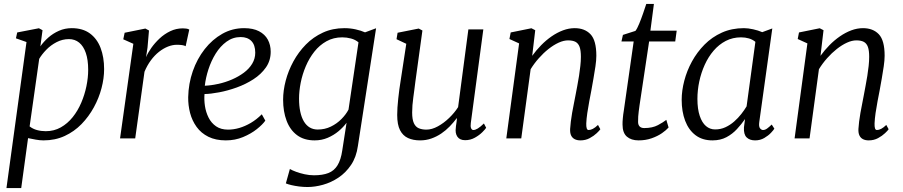

<svg xmlns="http://www.w3.org/2000/svg" viewBox="-20 -708 4621 982"><path d="M13 254 115.5 -493 61.5 -512 68 -542 179 -563.5 197.5 -553.5 186.5 -471Q203 -494.5 227 -515.8Q251 -537 281.5 -550.5Q312 -564 347 -564Q403 -564 439.8 -537Q476.5 -510 494.5 -462.8Q512.5 -415.5 512.5 -354.5Q512.5 -307.5 499.2 -257Q486 -206.5 460 -159Q434 -111.5 396.8 -73.2Q359.5 -35 310.8 -12.5Q262 10 202.5 10Q184 10 163.2 6.2Q142.5 2.5 123.5 -1.5L88.5 254ZM131.5 -61.5Q148 -48.5 169.2 -42.8Q190.5 -37 214 -37Q256.5 -37 291 -56.5Q325.5 -76 351.8 -108.8Q378 -141.5 395.5 -182.5Q413 -223.5 422 -267Q431 -310.5 431 -351Q431 -402 419 -437Q407 -472 385 -490Q363 -508 332.5 -508Q299.5 -508 269.5 -492.5Q239.5 -477 216.8 -453.5Q194 -430 180.5 -407Z M594 0 662 -484 610.5 -507 617.5 -540.5 723.5 -562 742 -552 734.5 -465 727 -415.5Q736 -437.5 753.8 -462.8Q771.5 -488 796 -511Q820.5 -534 850.8 -548.5Q881 -563 915 -563Q923 -563 932.8 -561.8Q942.5 -560.5 948 -556.5L929.5 -471.5Q923.5 -475.5 912 -477.2Q900.5 -479 884.5 -479Q862.5 -479 839 -469.8Q815.5 -460.5 793 -442.8Q770.5 -425 751.5 -399.2Q732.5 -373.5 719 -341L671.5 0Z M1337 -91Q1323 -71 1293.5 -47.5Q1264 -24 1223.2 -7Q1182.5 10 1135 10Q1083 10 1045.8 -8.5Q1008.5 -27 985.5 -59Q962.5 -91 952.2 -130.2Q942 -169.5 942.5 -211Q944 -280.5 966 -343.8Q988 -407 1026.8 -456.5Q1065.5 -506 1116.8 -535Q1168 -564 1228.5 -564Q1274.5 -564 1304.8 -548.2Q1335 -532.5 1349.8 -505.2Q1364.5 -478 1364.5 -443.5Q1364.5 -398 1340 -363Q1315.5 -328 1276 -302.5Q1236.5 -277 1190.5 -260.5Q1144.5 -244 1100.8 -235.8Q1057 -227.5 1026 -227Q1023.5 -197.5 1028.2 -165.8Q1033 -134 1046.8 -106.5Q1060.5 -79 1085 -62Q1109.5 -45 1146.5 -45Q1174.5 -45 1203.8 -53.5Q1233 -62 1262.5 -79.2Q1292 -96.5 1319 -123.5ZM1211 -518.5Q1171 -518.5 1138.8 -495Q1106.5 -471.5 1083.2 -434Q1060 -396.5 1046 -353.2Q1032 -310 1027.5 -269.5Q1061 -271 1097 -279Q1133 -287 1166.5 -301.5Q1200 -316 1227 -336Q1254 -356 1269.8 -382Q1285.5 -408 1285.5 -438.5Q1285.5 -478 1265.8 -498.2Q1246 -518.5 1211 -518.5Z M1810.5 38.5Q1802.5 95.5 1775.5 135.5Q1748.5 175.5 1711 200.5Q1673.5 225.5 1632 237Q1590.5 248.5 1552.5 248.5Q1531.5 248.5 1510 245.8Q1488.5 243 1470.5 238.8Q1452.5 234.5 1442 230L1462.5 156.5Q1475 163.5 1494.8 170.8Q1514.5 178 1538 183.2Q1561.5 188.5 1586 188.5Q1630 188.5 1659.5 177Q1689 165.5 1706.2 137.5Q1723.5 109.5 1730.5 61.5L1752.5 -80Q1736 -57.5 1711.5 -37Q1687 -16.5 1656 -3.2Q1625 10 1589.5 10Q1535 10 1499.2 -16.8Q1463.5 -43.5 1445.8 -90.5Q1428 -137.5 1428 -198Q1428 -244.5 1441.2 -295.2Q1454.5 -346 1480.5 -393.8Q1506.5 -441.5 1544.2 -480Q1582 -518.5 1631.5 -541.2Q1681 -564 1741.5 -564Q1771 -564 1799 -557.8Q1827 -551.5 1847 -542.5L1903.5 -563.5ZM1813.5 -491.5Q1797.5 -505 1775.5 -511Q1753.5 -517 1730.5 -517Q1685.5 -517 1649.8 -497Q1614 -477 1587.8 -443.8Q1561.5 -410.5 1544 -369.2Q1526.5 -328 1518 -285Q1509.5 -242 1509.5 -203.5Q1509.5 -166 1515.8 -136.8Q1522 -107.5 1534.2 -87Q1546.5 -66.5 1564.2 -56Q1582 -45.5 1605 -45.5Q1641.5 -45.5 1672.2 -60.5Q1703 -75.5 1726.2 -99Q1749.5 -122.5 1762.5 -147.5Z M2128.5 10Q2093 10 2066.8 -2Q2040.5 -14 2026 -42.2Q2011.5 -70.5 2011.5 -120Q2011.5 -137 2012.8 -158.2Q2014 -179.5 2016.8 -203.5Q2019.5 -227.5 2022.5 -251Q2025.5 -274.5 2029 -294.5L2058 -484L2008 -507.5L2013.5 -540.5L2121.5 -562L2140.5 -552L2104.5 -290.5Q2102 -269.5 2099.2 -249Q2096.5 -228.5 2093.8 -208.8Q2091 -189 2089.5 -170Q2088 -151 2088 -132.5Q2088 -97 2096.8 -78Q2105.5 -59 2122 -52Q2138.5 -45 2160.5 -45Q2189 -45 2219.5 -61.8Q2250 -78.5 2277.2 -104.8Q2304.5 -131 2323 -160L2375.5 -557.5H2452L2388 -79Q2385.5 -61 2389.5 -52Q2393.5 -43 2401 -43Q2411 -43 2424 -51Q2437 -59 2455 -76.5L2466.5 -54.5Q2462.5 -47.5 2447 -32Q2431.5 -16.5 2408.8 -3.8Q2386 9 2359 9Q2331.5 9 2319.2 -9Q2307 -27 2311.5 -56Q2311.5 -57.5 2312 -62.8Q2312.5 -68 2313.8 -75Q2315 -82 2315.8 -89.2Q2316.5 -96.5 2317 -102.5L2316 -103.5Q2300 -82 2280.2 -61.5Q2260.5 -41 2236.8 -25Q2213 -9 2186 0.5Q2159 10 2128.5 10Z M2702 -422.5Q2722.5 -451 2747.8 -476.8Q2773 -502.5 2801.2 -522Q2829.5 -541.5 2859.5 -552.8Q2889.5 -564 2919.5 -564Q2970.5 -564 3000.2 -532.8Q3030 -501.5 3030 -423Q3030 -400 3025.5 -369Q3021 -338 3015.2 -305.8Q3009.5 -273.5 3004.5 -245.5Q2999.5 -219.5 2993.8 -189.5Q2988 -159.5 2983.8 -130Q2979.5 -100.5 2978.5 -77Q2978 -60.5 2980.8 -51.8Q2983.5 -43 2990.5 -43Q3000.5 -43 3012.2 -49Q3024 -55 3038.5 -69L3050.5 -47Q3046.5 -40.5 3032 -26.8Q3017.5 -13 2996.2 -1.5Q2975 10 2948.5 10Q2932 10 2919.8 4Q2907.5 -2 2901.2 -14.8Q2895 -27.5 2896 -48.5Q2897 -64.5 2899.5 -86Q2902 -107.5 2906.2 -131Q2910.5 -154.5 2915.2 -178.2Q2920 -202 2924 -223.5Q2928 -245.5 2932.8 -270Q2937.5 -294.5 2941.5 -320.2Q2945.5 -346 2948.2 -370.8Q2951 -395.5 2951 -417.5Q2951 -450 2944.5 -468Q2938 -486 2923.8 -493.8Q2909.5 -501.5 2885.5 -501.5Q2863 -501.5 2837.2 -489.8Q2811.5 -478 2785.5 -457.5Q2759.5 -437 2735.8 -410.2Q2712 -383.5 2694 -354L2646 0H2569.5L2635 -486L2585.5 -508.5L2592 -542L2698 -563.5L2717.5 -553.5Z M3251 -169.5Q3248.5 -151.5 3246.8 -138Q3245 -124.5 3244.2 -112.2Q3243.5 -100 3243.5 -84.5Q3243.5 -69.5 3251.5 -61.2Q3259.5 -53 3275 -53Q3317 -53 3345 -68Q3373 -83 3388 -95L3399.5 -56Q3388 -42.5 3365.8 -27Q3343.5 -11.5 3313 -0.8Q3282.5 10 3246 10Q3208.5 10 3186.2 -9.2Q3164 -28.5 3164 -71Q3164 -78 3164.2 -86Q3164.5 -94 3165.5 -103.2Q3166.5 -112.5 3167.5 -122.2Q3168.5 -132 3170.5 -142L3221 -496H3158.5L3166 -529.5L3230 -550Q3239 -561.5 3249.2 -586.5Q3259.5 -611.5 3269.2 -639.5Q3279 -667.5 3285.5 -688H3324.5L3306.5 -551H3441L3433.5 -496H3300Z M3863.5 -85Q3860 -60.5 3867.2 -51.8Q3874.5 -43 3882.5 -43Q3892.5 -43 3902.8 -50.2Q3913 -57.5 3927 -71L3940.5 -50Q3937 -43.5 3923.5 -29Q3910 -14.5 3889 -2.2Q3868 10 3842 10Q3814.5 10 3798.8 -5.2Q3783 -20.5 3785 -56.5L3790.5 -99Q3772.5 -73 3749.2 -47.8Q3726 -22.5 3695.2 -6.2Q3664.5 10 3624 10Q3572 10 3537 -16.8Q3502 -43.5 3484.2 -90.5Q3466.5 -137.5 3466.5 -197.5Q3466.5 -244 3479.8 -295Q3493 -346 3519 -393.5Q3545 -441 3583.2 -479.8Q3621.5 -518.5 3672 -541.2Q3722.5 -564 3785 -564Q3806 -564 3832 -558.2Q3858 -552.5 3878.5 -543.5L3930 -562.5ZM3843.5 -494Q3829 -506 3810.2 -511.5Q3791.5 -517 3770 -517Q3727.5 -517 3692.2 -498.8Q3657 -480.5 3630 -449Q3603 -417.5 3584.5 -376.8Q3566 -336 3556.5 -291.2Q3547 -246.5 3547 -202Q3547 -150.5 3558.8 -115.5Q3570.5 -80.5 3590.8 -63.2Q3611 -46 3637.5 -46Q3666 -46 3690.2 -57.2Q3714.5 -68.5 3735 -86.5Q3755.5 -104.5 3771.5 -125Q3787.5 -145.5 3798.5 -164Z M4176.5 -422.5Q4197 -451 4222.2 -476.8Q4247.5 -502.5 4275.8 -522Q4304 -541.5 4334 -552.8Q4364 -564 4394 -564Q4445 -564 4474.8 -532.8Q4504.5 -501.5 4504.5 -423Q4504.5 -400 4500 -369Q4495.5 -338 4489.8 -305.8Q4484 -273.5 4479 -245.5Q4474 -219.5 4468.2 -189.5Q4462.5 -159.5 4458.2 -130Q4454 -100.5 4453 -77Q4452.5 -60.5 4455.2 -51.8Q4458 -43 4465 -43Q4475 -43 4486.8 -49Q4498.5 -55 4513 -69L4525 -47Q4521 -40.5 4506.5 -26.8Q4492 -13 4470.8 -1.5Q4449.5 10 4423 10Q4406.5 10 4394.2 4Q4382 -2 4375.8 -14.8Q4369.5 -27.5 4370.5 -48.5Q4371.5 -64.5 4374 -86Q4376.5 -107.5 4380.8 -131Q4385 -154.5 4389.8 -178.2Q4394.5 -202 4398.5 -223.5Q4402.5 -245.5 4407.2 -270Q4412 -294.5 4416 -320.2Q4420 -346 4422.8 -370.8Q4425.5 -395.5 4425.5 -417.5Q4425.5 -450 4419 -468Q4412.5 -486 4398.2 -493.8Q4384 -501.5 4360 -501.5Q4337.5 -501.5 4311.8 -489.8Q4286 -478 4260 -457.5Q4234 -437 4210.2 -410.2Q4186.5 -383.5 4168.5 -354L4120.5 0H4044L4109.5 -486L4060 -508.5L4066.5 -542L4172.5 -563.5L4192 -553.5Z"/></svg>

Font: Merriweather 28pt Light
Style: Italic
Weight: 300
Italic angle: -7.8°
Version: Version 2.101